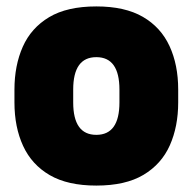

<svg xmlns="http://www.w3.org/2000/svg" viewBox="-20 -564 600 598"><path d="M280 14Q191 14 135 -18.5Q79 -51 52 -109.5Q25 -168 25 -245V-285Q25 -360 51 -418.5Q77 -477 133 -510.5Q189 -544 280 -544Q369 -544 425 -511.5Q481 -479 508 -420.5Q535 -362 535 -285V-245Q535 -170 509 -111.5Q483 -53 427 -19.5Q371 14 280 14ZM280 -144Q352 -144 352 -245V-285Q352 -386 280 -386Q208 -386 208 -285V-245Q208 -144 280 -144Z"/></svg>

Font: Tanohe Sans Black
Style: Regular
Weight: 900
Designer: Village Type and Design LLC & Cristiano Sobral
Foundry: Cooper Hewitt Smithsonian Design Museum
Version: Version 1.00;March 11, 2020;FontCreator 12.0.0.2522 64-bit; 